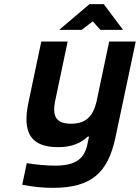

<svg xmlns="http://www.w3.org/2000/svg" viewBox="-20 -700 674 925"><path d="M536 -37 634 -500H506L446 -215C429 -138 393 -104 322 -104C252 -104 230 -138 246 -215L306 -500H179L118 -211C85 -59 129 9 261 9C326 9 370 -11 403 -42H409L401 -5C387 62 348 98 246 98C206 98 149 93 109 86L87 190C144 201 188 205 235 205C421 205 500 132 536 -37ZM265 -556H373L427 -597L464 -556H573L480 -680H411Z"/></svg>

Font: LT Wave Mono Bold
Style: Italic
Weight: 700
Designer: Daniel Lyons
Version: Version 2.5 (Glyphs App)